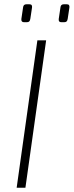

<svg xmlns="http://www.w3.org/2000/svg" viewBox="-20 -879 345 899"><path d="M117 -859H104C94 -859 89 -854 88 -844L80 -790C79 -779 84 -775 93 -775H105C116 -775 120 -779 122 -791L130 -844C131 -854 128 -859 117 -859ZM292 -859H279C269 -859 264 -854 263 -844L255 -790C254 -779 258 -775 268 -775H280C291 -775 295 -779 297 -791L305 -844C306 -854 303 -859 292 -859ZM196 -690H155L58 0H99Z"/></svg>

Font: Exo 2 Extra Light
Style: Italic
Weight: 250
Italic angle: -8°
Designer: Natanael Gama
Version: Version 1.001;PS 001.001;hotconv 1.0.88;makeotf.lib2.5.64775